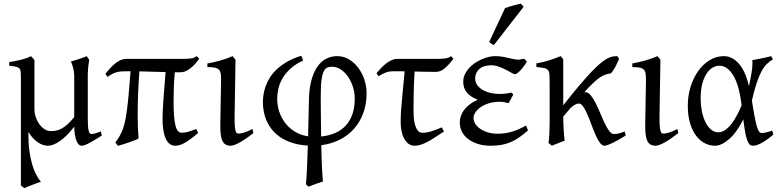

<svg xmlns="http://www.w3.org/2000/svg" viewBox="-20 -772 4221 1037"><path d="M529.8 -40Q515.1 -30.8 499.5 -21Q483.9 -11.2 469.2 -3.2Q454.6 4.9 442.1 10Q429.7 15.1 421.4 15.1Q411.1 15.1 403.8 6.8Q396.5 -1.5 391.6 -15.6Q386.7 -29.8 384 -48.3Q381.3 -66.9 380.9 -87.9Q341.3 -36.6 304.4 -10.7Q267.6 15.1 239.3 15.1Q210.4 15.1 182.6 -4.6Q154.8 -24.4 133.3 -59.6V-56.6Q132.8 -2.4 138.4 40Q144 82.5 153.6 115.2Q163.1 147.9 175.5 171.1Q188 194.3 200.7 209.5Q193.4 211.9 180.9 216.6Q168.5 221.2 155 226.3Q141.6 231.4 129.6 236.3Q117.7 241.2 111.8 244.1L92.8 230V-356.9Q92.8 -376 91.6 -386.7Q90.3 -397.5 84.2 -403.3Q78.1 -409.2 65.4 -411.9Q52.7 -414.6 29.8 -417V-436.5Q48.8 -439.9 64.7 -442.9Q80.6 -445.8 94.7 -449.5Q108.9 -453.1 121.8 -457.5Q134.8 -461.9 147.5 -468.8Q147.5 -468.8 149.7 -466.3Q151.9 -463.9 154.8 -460.7Q157.7 -457.5 160.9 -453.9Q164.1 -450.2 166 -447.8V-178.7Q166 -161.6 172.4 -141.6Q178.7 -121.6 190.2 -104.5Q201.7 -87.4 218.3 -75.7Q234.9 -64 255.4 -64Q268.6 -64 282.5 -66.4Q296.4 -68.8 311.8 -76.9Q327.1 -85 344.2 -99.9Q361.3 -114.7 380.9 -140.1V-365.2Q380.9 -373 379.2 -384Q377.4 -395 374.8 -405.8Q372.1 -416.5 368.9 -425.8Q365.7 -435.1 362.3 -439.5Q383.8 -445.3 406 -452.9Q428.2 -460.4 448.2 -468.8L461.9 -449.7Q460 -437 457.5 -419.2Q455.1 -401.4 454.1 -370.6V-130.9Q454.1 -85.4 458.5 -66.9Q462.9 -48.3 473.1 -48.3Q483.9 -48.3 496.3 -52Q508.8 -55.7 524.9 -62Z M1050.3 -53.7Q1025.4 -32.7 1006.8 -19.3Q988.3 -5.9 973.9 1.7Q959.5 9.3 948 12.2Q936.5 15.1 925.8 15.1Q908.7 15.1 896 4.9Q883.3 -5.4 874.8 -24.2Q866.2 -43 862.1 -69.8Q857.9 -96.7 857.9 -130.4Q857.9 -146 858.9 -168.2Q859.9 -190.4 861.8 -221.2Q863.8 -252 866.9 -291.7Q870.1 -331.5 874.5 -382.8Q839.8 -383.3 806.4 -384.5Q772.9 -385.7 732.9 -386.7Q728.5 -331.1 726.1 -270Q723.6 -209 723.6 -146.5Q723.6 -111.3 724.9 -81.3Q726.1 -51.3 728.5 -24.4Q721.7 -20 707.8 -14.4Q693.8 -8.8 677.2 -3.2Q660.6 2.4 644.3 7.6Q627.9 12.7 617.2 15.6Q615.7 13.7 612.1 9.3Q608.4 4.9 606 1.7Q603.5 -1.5 603 -2Q616.2 -20.5 626 -37.1Q635.7 -53.7 643.1 -73.2Q650.4 -92.8 655.8 -118.4Q661.1 -144 666 -180.4Q670.9 -216.8 675.3 -267.3Q679.7 -317.9 685.1 -387.2H660.2Q644.5 -387.2 632.3 -386Q620.1 -384.8 608.6 -381.6Q597.2 -378.4 585.7 -372.3Q574.2 -366.2 560.5 -356.4L549.3 -374Q563.5 -391.1 577.1 -405.8Q590.8 -420.4 604.7 -431.2Q618.7 -441.9 632.8 -448Q647 -454.1 662.6 -454.1H971.7Q992.2 -454.1 1009.8 -456.1Q1027.3 -458 1042.5 -468.8L1056.2 -454.6Q1030.8 -419.4 1005.1 -400.6Q979.5 -381.8 956.1 -381.8H924.3Q920.4 -342.3 918.9 -301.8Q917.5 -261.2 917.5 -223.1Q917.5 -178.7 919.9 -147Q922.4 -115.2 927.5 -94.7Q932.6 -74.2 940.9 -64.7Q949.2 -55.2 960.4 -55.2Q967.8 -55.2 974.9 -55.9Q981.9 -56.6 990.7 -58.8Q999.5 -61 1011.2 -64.9Q1022.9 -68.8 1039.6 -75.2L1050.3 -53.7Z M1348.6 -53.2Q1303.7 -18.1 1272.9 -1.5Q1242.2 15.1 1226.1 15.1Q1209 15.1 1198 8.3Q1187 1.5 1180.7 -12.5Q1174.3 -26.4 1171.9 -48.1Q1169.4 -69.8 1169.9 -99.1L1173.8 -326.7Q1174.3 -352.1 1172.9 -368.2Q1171.4 -384.3 1164.3 -393.6Q1157.2 -402.8 1142.1 -406.2Q1127 -409.7 1100.1 -409.7V-429.2Q1131.8 -434.6 1168 -444.6Q1204.1 -454.6 1236.3 -468.8L1252 -449.2L1247.1 -147.9Q1246.6 -114.3 1248 -94.7Q1249.5 -75.2 1252.4 -65.2Q1255.4 -55.2 1259.5 -52.7Q1263.7 -50.3 1269 -50.3Q1276.4 -50.3 1294.7 -54.9Q1313 -59.6 1343.8 -75.2L1348.6 -53.2Z M1712.4 -232.4Q1712.4 -216.8 1712.6 -195.3Q1712.9 -173.8 1713.1 -148.2Q1713.4 -122.6 1713.6 -93.5Q1713.9 -64.5 1714.4 -34.7Q1757.3 -39.1 1791 -54Q1824.7 -68.8 1848.1 -94.5Q1871.6 -120.1 1883.8 -156.5Q1896 -192.9 1896 -239.7Q1896 -272 1886.2 -302.7Q1876.5 -333.5 1859.6 -357.7Q1842.8 -381.8 1820.8 -396.7Q1798.8 -411.6 1774.4 -411.6Q1760.3 -411.6 1749 -407.7Q1737.8 -403.8 1729.5 -388.4Q1721.2 -373 1716.8 -342.3Q1712.4 -311.5 1712.4 -257.3V-232.4ZM1800.8 -468.8Q1836.4 -468.8 1865.7 -450.9Q1895 -433.1 1916 -404.5Q1937 -376 1948.5 -340.3Q1960 -304.7 1960 -268.6Q1960 -208.5 1941.4 -159.4Q1922.9 -110.4 1890.4 -74.5Q1857.9 -38.6 1813 -16.6Q1768.1 5.4 1715.3 12.2Q1715.8 41.5 1716.6 69.8Q1717.3 98.1 1718.5 123.5Q1719.7 148.9 1721.2 170.7Q1722.7 192.4 1724.1 208Q1706.1 214.4 1686.3 221.2Q1666.5 228 1647.5 236.3Q1642.1 233.4 1639.6 230.7Q1637.2 228 1632.3 222.7Q1633.8 209.5 1635.3 187.7Q1636.7 166 1637.9 138.7Q1639.2 111.3 1640.4 79.3Q1641.6 47.4 1642.6 14.2Q1597.2 11.7 1561.5 0.5Q1525.9 -10.7 1499 -27.8Q1472.2 -44.9 1453.1 -67.1Q1434.1 -89.4 1422.4 -114.5Q1410.6 -139.6 1405.3 -166.3Q1399.9 -192.9 1399.9 -218.8Q1399.9 -237.8 1403.1 -260.3Q1406.2 -282.7 1414.6 -305.9Q1422.9 -329.1 1437.5 -352.8Q1452.1 -376.5 1475.1 -397.9Q1498 -419.4 1530.3 -438.2Q1562.5 -457 1606.4 -470.7Q1610.4 -464.8 1612.8 -457Q1615.2 -449.2 1616.7 -444.3Q1576.2 -426.3 1549.3 -401.6Q1522.5 -377 1506.3 -349.6Q1490.2 -322.3 1483.6 -293.5Q1477.1 -264.6 1477.1 -238.3Q1477.1 -203.6 1487.8 -170.2Q1498.5 -136.7 1519.5 -108.9Q1540.5 -81.1 1571.8 -61.5Q1603 -42 1644 -35.6Q1644.5 -64 1645.3 -91.3Q1646 -118.7 1646.5 -142.8Q1647 -167 1647.5 -187.3Q1647.9 -207.5 1648.4 -222.2Q1648.4 -284.2 1659.9 -330.6Q1671.4 -377 1691.4 -407.7Q1711.4 -438.5 1739.5 -453.6Q1767.6 -468.8 1800.8 -468.8Z M2377.9 -62Q2350.1 -43.5 2327.9 -29.1Q2305.7 -14.6 2286.9 -4.9Q2268.1 4.9 2251.7 10Q2235.4 15.1 2219.7 15.1Q2199.2 15.1 2185.1 3.7Q2170.9 -7.8 2161.6 -25.9Q2152.3 -43.9 2148.2 -66.7Q2144 -89.4 2144 -111.3Q2144 -167.5 2151.4 -237.5Q2158.7 -307.6 2165.5 -386.7Q2153.3 -386.7 2142.6 -387Q2131.8 -387.2 2123 -387.2H2103Q2083 -387.2 2065.7 -381.1Q2048.3 -375 2023.9 -359.9L2013.7 -377Q2025.4 -391.1 2038.6 -404.8Q2051.8 -418.5 2065.9 -429.4Q2080.1 -440.4 2095.2 -447.3Q2110.4 -454.1 2126 -454.1H2344.7Q2369.1 -454.1 2387 -456.8Q2404.8 -459.5 2416 -468.8L2429.2 -454.1Q2404.3 -422.4 2382.1 -403.1Q2359.9 -383.8 2334.5 -383.8Q2313.5 -383.8 2282.5 -384.3Q2251.5 -384.8 2219.2 -385.7Q2215.3 -321.3 2214.4 -269Q2213.4 -216.8 2213.4 -175.3Q2213.4 -159.7 2214.8 -138.7Q2216.3 -117.7 2221.2 -99.1Q2226.1 -80.6 2235.8 -67.6Q2245.6 -54.7 2262.7 -54.7Q2272 -54.7 2282 -56.2Q2292 -57.6 2304.2 -61Q2316.4 -64.5 2331.5 -70.1Q2346.7 -75.7 2366.2 -84L2377.9 -62Z M2825.7 -439Q2816.4 -422.9 2806.4 -410.2Q2796.4 -397.5 2787.6 -388.7Q2778.8 -379.9 2772 -375.5Q2765.1 -371.1 2761.7 -371.1Q2756.3 -371.1 2743.2 -378.7Q2730 -386.2 2712.4 -395.3Q2694.8 -404.3 2674.1 -411.9Q2653.3 -419.4 2633.8 -419.4Q2590.8 -419.4 2568.6 -399.2Q2546.4 -378.9 2546.4 -347.2Q2546.4 -332 2554.7 -317.4Q2563 -302.7 2579.8 -291Q2596.7 -279.3 2622.1 -272Q2647.5 -264.6 2681.6 -264.6Q2694.8 -264.6 2711.4 -266.6Q2728 -268.6 2742.7 -272L2752.4 -261.7L2727.1 -214.8Q2712.9 -218.8 2702.1 -220.5Q2691.4 -222.2 2679.7 -222.2Q2644.5 -222.2 2617.9 -213.4Q2591.3 -204.6 2573.5 -191.4Q2555.7 -178.2 2546.6 -163.1Q2537.6 -147.9 2537.6 -135.3Q2537.6 -118.2 2547.4 -102.8Q2557.1 -87.4 2574.5 -75.7Q2591.8 -64 2615.5 -56.9Q2639.2 -49.8 2667 -49.8Q2684.1 -49.8 2701.4 -51.8Q2718.8 -53.7 2737.3 -58.6Q2755.9 -63.5 2776.6 -72Q2797.4 -80.6 2820.8 -93.8L2832 -67.9Q2807.1 -45.9 2784.7 -30.3Q2762.2 -14.6 2738.3 -4.4Q2714.4 5.9 2688 10.5Q2661.6 15.1 2629.4 15.1Q2592.3 15.1 2561.8 5.6Q2531.2 -3.9 2509.3 -20.5Q2487.3 -37.1 2475.3 -59.8Q2463.4 -82.5 2463.4 -109.4Q2463.4 -130.4 2470.7 -149.2Q2478 -168 2491.2 -183.8Q2504.4 -199.7 2522.2 -212.2Q2540 -224.6 2560.5 -233.4Q2523.9 -247.1 2502.9 -270.8Q2481.9 -294.4 2481.9 -330.6Q2481.9 -351.6 2490.2 -369.6Q2498.5 -387.7 2512.2 -403.1Q2525.9 -418.5 2543.7 -430.7Q2561.5 -442.9 2580.8 -451.4Q2600.1 -460 2618.9 -464.4Q2637.7 -468.8 2653.8 -468.8Q2675.3 -468.8 2692.9 -465.8Q2710.4 -462.9 2725.8 -459.2Q2741.2 -455.6 2754.6 -452.6Q2768.1 -449.7 2781.7 -449.7Q2783.2 -449.7 2787.1 -450.4Q2791 -451.2 2795.7 -451.9Q2800.3 -452.6 2804.4 -453.4Q2808.6 -454.1 2810.1 -454.1Q2815.4 -451.7 2818.6 -447.8Q2821.8 -443.8 2825.7 -439ZM2647.9 -529.3Q2644 -530.3 2641.1 -531.5Q2638.2 -532.7 2635.3 -534.7Q2632.3 -536.6 2629.4 -539.1Q2626.5 -541.5 2622.1 -545.4L2708 -728.5Q2715.8 -731.4 2726.6 -734.6Q2737.3 -737.8 2749 -741.2Q2760.7 -744.6 2772.2 -747.3Q2783.7 -750 2793 -752.4L2808.1 -735.4Z M3359.4 -40Q3339.4 -27.3 3321.5 -17.3Q3303.7 -7.3 3288.6 0Q3273.4 7.3 3262.2 11.2Q3251 15.1 3244.6 15.1Q3231.4 15.1 3219.5 -1.7Q3207.5 -18.6 3196.3 -43.9Q3185.1 -69.3 3174.3 -98.9Q3163.6 -128.4 3152.6 -153.8Q3141.6 -179.2 3130.1 -196Q3118.7 -212.9 3106 -212.9Q3097.2 -212.9 3085.9 -206.8Q3074.7 -200.7 3063 -190.4Q3043.9 -167.5 3022 -142.1Q3022 -127.9 3022.7 -109.6Q3023.4 -91.3 3024.4 -72.8Q3025.4 -54.2 3026.9 -38.1Q3028.3 -22 3029.8 -12.2Q3023.4 -9.8 3014.6 -6.3Q3005.9 -2.9 2996.3 0.7Q2986.8 4.4 2977.5 8.3Q2968.3 12.2 2960.9 15.1L2942.4 0Q2943.8 -7.8 2945.1 -20.8Q2946.3 -33.7 2947 -49.8Q2947.8 -65.9 2948.2 -84.7Q2948.7 -103.5 2948.7 -123V-328.6Q2948.7 -355.5 2947.5 -370.6Q2946.3 -385.7 2939.7 -393.6Q2933.1 -401.4 2918.5 -404.5Q2903.8 -407.7 2877 -410.2V-429.7Q2895 -432.6 2913.3 -437Q2931.6 -441.4 2948.7 -447Q2965.8 -452.6 2981 -458.3Q2996.1 -463.9 3008.3 -468.8L3022 -452.1V-203.1Q3070.8 -265.6 3108.2 -309.6Q3145.5 -353.5 3173.6 -383.1Q3201.7 -412.6 3222.4 -429.7Q3243.2 -446.8 3259.3 -455.6Q3275.4 -464.4 3288.3 -466.6Q3301.3 -468.8 3314 -468.8Q3314.5 -468.3 3316.7 -464.8Q3318.8 -461.4 3321.5 -457.8Q3324.2 -454.1 3323.7 -454.6Q3314 -430.2 3302.5 -408.9Q3291 -387.7 3279.8 -376Q3263.7 -373.5 3250 -369.1Q3236.3 -364.7 3220.5 -354Q3204.6 -343.3 3184.6 -324.5Q3164.6 -305.7 3136.2 -274.4H3140.6Q3156.2 -274.4 3170.2 -257.6Q3184.1 -240.7 3196.8 -215.8Q3209.5 -190.9 3221.7 -161.4Q3233.9 -131.8 3245.8 -106.9Q3257.8 -82 3269.8 -65.2Q3281.7 -48.3 3294.4 -48.3Q3302.7 -48.3 3309.6 -49.1Q3316.4 -49.8 3323.2 -51.5Q3330.1 -53.2 3337.4 -55.9Q3344.7 -58.6 3354.5 -62Q3355.5 -56.6 3356.9 -50.8Q3358.4 -44.9 3359.4 -40Z M3643.6 -53.2Q3598.6 -18.1 3567.9 -1.5Q3537.1 15.1 3521 15.1Q3503.9 15.1 3492.9 8.3Q3481.9 1.5 3475.6 -12.5Q3469.2 -26.4 3466.8 -48.1Q3464.4 -69.8 3464.8 -99.1L3468.8 -326.7Q3469.2 -352.1 3467.8 -368.2Q3466.3 -384.3 3459.2 -393.6Q3452.1 -402.8 3437 -406.2Q3421.9 -409.7 3395 -409.7V-429.2Q3426.8 -434.6 3462.9 -444.6Q3499 -454.6 3531.2 -468.8L3546.9 -449.2L3542 -147.9Q3541.5 -114.3 3543 -94.7Q3544.4 -75.2 3547.4 -65.2Q3550.3 -55.2 3554.4 -52.7Q3558.6 -50.3 3564 -50.3Q3571.3 -50.3 3589.6 -54.9Q3607.9 -59.6 3638.7 -75.2L3643.6 -53.2Z M3859.9 -57.6Q3878.9 -57.6 3897 -70.3Q3915 -83 3931.2 -103.8Q3947.3 -124.5 3960.9 -150.6Q3974.6 -176.8 3985.4 -203.1Q3972.2 -313.5 3940.2 -365.2Q3908.2 -417 3864.7 -417Q3846.2 -417 3828.1 -406.2Q3810.1 -395.5 3795.9 -373.8Q3781.7 -352.1 3772.9 -318.8Q3764.2 -285.6 3764.2 -240.7Q3764.2 -206.1 3770.5 -173.1Q3776.9 -140.1 3789.1 -114.5Q3801.3 -88.9 3819.1 -73.2Q3836.9 -57.6 3859.9 -57.6ZM4154.3 -451.2Q4135.7 -440.4 4120.6 -425.3Q4105.5 -410.2 4092 -384.8Q4078.6 -359.4 4066.2 -321.8Q4053.7 -284.2 4041 -228.5Q4047.4 -187.5 4052.5 -158.7Q4057.6 -129.9 4062.3 -110.6Q4066.9 -91.3 4071 -79.8Q4075.2 -68.4 4079.1 -62.7Q4083 -57.1 4086.9 -55.4Q4090.8 -53.7 4094.7 -53.7Q4102.5 -53.7 4117.9 -56.9Q4133.3 -60.1 4150.9 -66.9Q4151.9 -62.5 4153.3 -57.6Q4154.8 -52.7 4156.7 -44.9Q4123 -16.1 4094.7 -0.5Q4066.4 15.1 4045.9 15.1Q4035.6 15.1 4028.3 7.8Q4021 0.5 4015.1 -16.1Q4009.3 -32.7 4004.4 -60.1Q3999.5 -87.4 3994.6 -127Q3957.5 -54.2 3916.7 -19.5Q3876 15.1 3841.8 15.1Q3812.5 15.1 3785.9 1.2Q3759.3 -12.7 3739 -39.8Q3718.8 -66.9 3706.8 -107.4Q3694.8 -147.9 3694.8 -201.2Q3694.8 -253.9 3709.7 -302.5Q3724.6 -351.1 3750.7 -387.9Q3776.9 -424.8 3812.5 -446.8Q3848.1 -468.8 3890.1 -468.8Q3934.6 -468.8 3970.5 -428.2Q4006.3 -387.7 4024.9 -307.1L4025.9 -311.5Q4034.2 -347.2 4039.8 -383.1Q4045.4 -418.9 4043.5 -447.3Q4054.2 -449.2 4066.9 -451.7Q4079.6 -454.1 4093.3 -456.8Q4106.9 -459.5 4120.1 -462.4Q4133.3 -465.3 4145 -468.8Q4148.9 -463.4 4150.4 -459Q4151.9 -454.6 4154.3 -451.2Z"/></svg>

Font: Gentium
Style: Regular
Weight: 400
Designer: J. Victor Gaultney
Version: Version 1.03; 2011; OFL 1.1 release